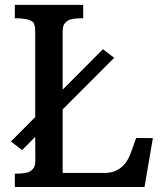

<svg xmlns="http://www.w3.org/2000/svg" viewBox="-20 -752 663 772"><path d="M39.6 -53.7Q85.9 -53.7 100.1 -62.7Q114.3 -71.8 118.2 -82Q122.1 -92.3 122.1 -106.9L121.6 -201.7L68.8 -148.4L23.9 -183.1L121.6 -281.2V-625.5Q121.6 -657.2 110.4 -665Q91.3 -678.7 39.6 -678.7V-732.4H314.5V-678.7Q268.1 -678.7 253.9 -669.7Q239.7 -660.6 235.8 -650.4Q231.9 -640.1 231.9 -625.5V-391.6L394 -554.2L439 -519.5L231.9 -312V-56.6H400.4Q478.5 -56.6 507.8 -142.1L527.3 -197.3L594.7 -196.8L561 0H39.6Z"/></svg>

Font: Arbutus Slab
Style: Regular
Weight: 400
Version: Version 1.002; ttfautohint (v0.92) -l 10 -r 16 -G 200 -x 7 -